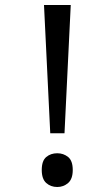

<svg xmlns="http://www.w3.org/2000/svg" viewBox="-20 -734 423 768"><path d="M181 -201 156 -714H263L238 -201ZM147 -54Q147 -91 165 -106Q183 -121 209 -121Q234 -121 252.5 -106Q271 -91 271 -54Q271 -18 252.5 -2Q234 14 209 14Q183 14 165 -2Q147 -18 147 -54Z"/></svg>

Font: lbangla15
Style: Book
Weight: 400
Designer: Jelle Bosma - Monotype Design Team
Foundry: Monotype Imaging Inc.
Version: Version 2.003